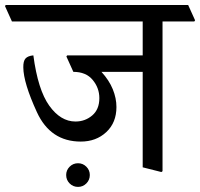

<svg xmlns="http://www.w3.org/2000/svg" viewBox="-47 -669 790 757"><path d="M593.8 -584.5V5.9L589.4 9.3L515.6 -9.3V-385.7H353Q383.3 -352.5 397.7 -317.1Q412.1 -281.7 412.1 -247.1Q412.1 -185.5 372.1 -148.2Q332 -110.8 271.5 -110.8Q151.9 -110.8 98.6 -226.6Q45.4 -342.3 44.9 -403.3Q44.4 -428.2 53.7 -438.5Q63 -448.7 84.5 -450.7Q102.5 -314.9 147.2 -252.4Q191.9 -189.9 250.5 -189.9Q288.6 -189.9 316.7 -213.9Q344.7 -237.8 344.7 -282.2Q344.7 -322.3 318.4 -354Q292 -385.7 242.2 -385.7L214.8 -446.3L217.8 -450.7H515.6V-584.5H0L-27.3 -645L-24.4 -649.4H694.8L722.2 -588.9L719.2 -584.5ZM213.9 21Q213.9 2 227.5 -11.7Q241.2 -25.4 260.7 -25.4Q279.8 -25.4 293.5 -11.7Q307.1 2 307.1 21Q307.1 40.5 293.5 54.2Q279.8 67.9 260.7 67.9Q241.2 67.9 227.5 54.2Q213.9 40.5 213.9 21Z"/></svg>

Font: Sitara
Style: Regular
Weight: 400
Designer: Neelakash Kshetrimayum
Foundry: Neelakash Kshetrimayum
Version: Version 1.000;PS Version 1.000;PS 1.0;hotconv 1.;hotconv 1.0